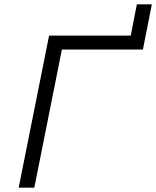

<svg xmlns="http://www.w3.org/2000/svg" viewBox="-20 -864 719 884"><path d="M206 -700H582L610 -844H679L638 -636H265L138 0H66Z"/></svg>

Font: Montserrat Alternates
Style: Italic
Weight: 400
Italic angle: -11.3°
Designer: Julieta Ulanovsky
Foundry: Julieta Ulanovsky
Version: Version 7.200